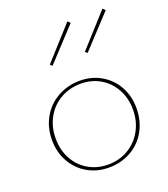

<svg xmlns="http://www.w3.org/2000/svg" viewBox="-127 -771 758 865"><g transform="rotate(-20 252.0 -338.5)"><path d="M155 -524 296 -680 308 -669 165 -515ZM323 -524 464 -680 476 -669 333 -515ZM48 -201Q48 -261 75 -308.5Q102 -356 150 -383Q198 -410 257 -410Q313 -410 358.5 -383.5Q404 -357 429.5 -311Q455 -265 455 -207Q455 -147 428.5 -99Q402 -51 354.5 -24Q307 3 248 3Q191 3 145.5 -23.5Q100 -50 74 -96.5Q48 -143 48 -201ZM438 -206Q438 -260 414.5 -303.5Q391 -347 349.5 -371.5Q308 -396 256 -396Q202 -396 158.5 -371Q115 -346 90.5 -301.5Q66 -257 66 -202Q66 -147 89.5 -103.5Q113 -60 155 -35.5Q197 -11 249 -11Q303 -11 346 -36.5Q389 -62 413.5 -106.5Q438 -151 438 -206Z"/></g></svg>

Font: Ysabeau Infant Thin
Style: Regular
Weight: 200
Designer: Christian Thalmann (Catharsis Fonts)
Version: Version 0.003